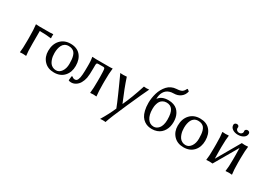

<svg xmlns="http://www.w3.org/2000/svg" viewBox="-31 -1523 3505 2588"><g transform="rotate(30 1721.0 -229.0)"><path d="M353 -430.2Q383.8 -430.2 408.2 -433.1L410.2 -430.2Q408.2 -407.7 408.2 -399.9Q408.2 -387.7 410.2 -372.1L408.2 -369.1Q333 -379.9 230 -379.9V-180.2Q230 -51.3 238.8 0L236.8 2.9Q218.8 0 189.9 0Q176.8 0 165 0.7Q153.3 1.5 148.4 2L143.1 2.9L141.1 0Q149.9 -54.2 149.9 -180.2V-229Q149.9 -362.3 140.1 -430.2L141.1 -433.1Q158.7 -430.2 192.9 -430.2Z M461.9 -205.1Q461.9 -311.5 520.8 -375.7Q579.6 -439.9 677.7 -439.9Q777.3 -439.9 831.5 -378.9Q885.7 -317.9 885.7 -213.9Q885.7 -114.3 828.6 -52.2Q771.5 9.8 673.8 9.8Q576.7 9.8 519.3 -51.3Q461.9 -112.3 461.9 -205.1ZM670.9 -399.9Q637.2 -399.9 612.5 -384.8Q587.9 -369.6 574.7 -343.3Q561.5 -316.9 555.7 -287.1Q549.8 -257.3 549.8 -222.2Q549.8 -196.8 553.2 -172.4Q556.6 -147.9 566.2 -121.3Q575.7 -94.7 590.1 -75Q604.5 -55.2 628.4 -42.5Q652.3 -29.8 682.6 -29.8Q732.4 -29.8 765.1 -76.9Q797.9 -124 797.9 -195.8Q797.9 -234.9 794.9 -263.9Q792 -293 783.7 -319.6Q775.4 -346.2 761.5 -363Q747.6 -379.9 724.9 -389.9Q702.1 -399.9 670.9 -399.9Z M1283.7 0Q1254.9 0 1236.8 2.9L1234.9 0Q1243.7 -69.8 1243.7 -180.2V-250Q1243.7 -283.2 1241.5 -325.7Q1239.3 -368.2 1235.8 -376Q1231.9 -383.8 1226.3 -387Q1220.7 -390.1 1210 -390.1H1140.6Q1118.2 -390.1 1112.5 -381.8Q1106.9 -373.5 1106.9 -350.1V-306.2Q1106.9 -200.7 1097.9 -154.3Q1088.9 -107.9 1065.9 -67.9Q1045.9 -33.2 1012.7 -11.7Q979.5 9.8 941.9 9.8Q915 9.8 900.9 1L899.9 -2Q900.9 -27.3 906.7 -65.9L918.9 -69.8Q932.1 -58.1 942.1 -54Q952.1 -49.8 966.8 -49.8Q980 -49.8 990 -57.1Q1000 -64.5 1006.6 -80.1Q1013.2 -95.7 1017.3 -114.5Q1021.5 -133.3 1023.4 -162.1Q1025.4 -190.9 1026.1 -218Q1026.9 -245.1 1026.9 -283.2V-318.8Q1026.9 -339.8 1025.9 -357.9Q1024.9 -376 1023.9 -384.8Q1022.9 -393.6 1020.8 -408.9Q1018.6 -424.3 1017.6 -430.2L1018.6 -433.1Q1041.5 -430.2 1075.7 -430.2H1280.8Q1295.9 -430.2 1308.8 -430.9Q1321.8 -431.6 1327.1 -432.6L1332.5 -433.1L1334 -430.2Q1323.7 -358.9 1323.7 -230V-180.2Q1323.7 -73.2 1332.5 0L1330.6 2.9Q1312 0 1283.7 0Z M1452.6 -433.1Q1467.3 -430.2 1504.4 -430.2Q1535.2 -430.2 1553.7 -433.1Q1601.6 -285.6 1686.5 -86.9H1688.5Q1754.4 -227.1 1820.3 -433.1Q1833.5 -430.2 1859.4 -430.2Q1887.7 -430.2 1902.3 -433.1Q1860.8 -349.6 1748 -95.2Q1635.3 159.2 1610.4 240.2Q1594.7 236.8 1569.3 236.8Q1543.5 236.8 1526.4 240.2Q1602.1 113.8 1646.5 9.8Q1636.7 -17.1 1617.9 -61.8Q1599.1 -106.4 1573.5 -164.6Q1547.9 -222.7 1529.3 -263.7Q1510.7 -304.7 1483.6 -364.7Q1456.5 -424.8 1452.6 -433.1Z M2352.5 -698.2 2377.4 -678.2Q2365.2 -620.6 2321.3 -586.9Q2277.3 -553.2 2213.4 -553.2Q2178.7 -553.2 2150.6 -543.7Q2122.6 -534.2 2103.5 -517.6Q2084.5 -501 2071.8 -477.8Q2059.1 -454.6 2053.5 -428.2Q2047.9 -401.9 2048.3 -372.1Q2093.3 -439.9 2201.2 -439.9Q2245.1 -439.9 2280.5 -427.5Q2315.9 -415 2339.1 -393.8Q2362.3 -372.6 2377.7 -343.8Q2393.1 -314.9 2399.7 -283.7Q2406.2 -252.4 2406.2 -217.8Q2406.2 -181.6 2398.2 -148.4Q2390.1 -115.2 2373.3 -86.2Q2356.4 -57.1 2332 -35.9Q2307.6 -14.6 2272.9 -2.4Q2238.3 9.8 2197.3 9.8Q2163.6 9.8 2134.3 2.2Q2105 -5.4 2076.4 -25.4Q2047.9 -45.4 2027.6 -76.7Q2007.3 -107.9 1994.9 -158.2Q1982.4 -208.5 1982.4 -273.9Q1982.4 -311 1988 -349.4Q1993.7 -387.7 2005.1 -426.8Q2016.6 -465.8 2035.9 -500.2Q2055.2 -534.7 2080.1 -562Q2105 -589.4 2140.1 -606.2Q2175.3 -623 2216.3 -625Q2274.9 -627.9 2299.6 -644Q2324.2 -660.2 2341.3 -698.2ZM2194.3 -399.9Q2162.6 -399.9 2138.7 -386.7Q2114.7 -373.5 2102.1 -355.2Q2089.4 -336.9 2081.8 -311.8Q2074.2 -286.6 2072.3 -267.8Q2070.3 -249 2070.3 -230Q2070.3 -136.7 2106 -83.3Q2141.6 -29.8 2203.1 -29.8Q2224.1 -29.8 2243.7 -39.6Q2263.2 -49.3 2280.5 -69.3Q2297.9 -89.4 2308.1 -124.3Q2318.4 -159.2 2318.4 -204.1Q2318.4 -309.1 2287.1 -354.5Q2255.9 -399.9 2194.3 -399.9Z M2478 -205.1Q2478 -311.5 2536.9 -375.7Q2595.7 -439.9 2693.8 -439.9Q2793.5 -439.9 2847.7 -378.9Q2901.9 -317.9 2901.9 -213.9Q2901.9 -114.3 2844.7 -52.2Q2787.6 9.8 2689.9 9.8Q2592.8 9.8 2535.4 -51.3Q2478 -112.3 2478 -205.1ZM2687 -399.9Q2653.3 -399.9 2628.7 -384.8Q2604 -369.6 2590.8 -343.3Q2577.6 -316.9 2571.8 -287.1Q2565.9 -257.3 2565.9 -222.2Q2565.9 -196.8 2569.3 -172.4Q2572.8 -147.9 2582.3 -121.3Q2591.8 -94.7 2606.2 -75Q2620.6 -55.2 2644.5 -42.5Q2668.5 -29.8 2698.7 -29.8Q2748.5 -29.8 2781.2 -76.9Q2814 -124 2814 -195.8Q2814 -234.9 2811 -263.9Q2808.1 -293 2799.8 -319.6Q2791.5 -346.2 2777.6 -363Q2763.7 -379.9 2741 -389.9Q2718.3 -399.9 2687 -399.9Z M3051.8 -251Q3051.8 -370.1 3042 -430.2L3043.9 -433.1Q3062 -430.2 3091.8 -430.2Q3121.6 -430.2 3139.6 -433.1L3142.1 -430.2Q3133.3 -374 3131.8 -251V-179.2Q3131.8 -101.1 3133.8 -68.8L3343.8 -433.1Q3361.8 -430.2 3392.1 -430.2Q3421.4 -430.2 3439.9 -433.1L3441.9 -430.2Q3433.1 -374 3431.6 -251V-179.2Q3431.6 -66.4 3441.9 0L3439.9 2.9Q3421.4 0 3392.1 0Q3361.8 0 3343.8 2.9L3341.8 0Q3352.1 -63.5 3352.1 -179.2V-251Q3352.1 -327.6 3350.1 -360.8L3139.6 2.9Q3121.6 0 3091.8 0Q3062 0 3043.9 2.9L3042 0Q3051.8 -60.1 3051.8 -179.2ZM3362.8 -589.8Q3362.8 -550.3 3326.9 -526.6Q3291 -502.9 3240.7 -502.9Q3190.4 -502.9 3155.8 -526.6Q3121.1 -550.3 3121.1 -589.8Q3121.1 -603.5 3131.8 -613.3Q3142.6 -623 3159.7 -623Q3175.3 -623 3184.6 -614.3Q3193.8 -605.5 3193.8 -592.8Q3193.8 -587.9 3192.9 -585Q3191.9 -582 3191.9 -577.1Q3191.9 -560.1 3206.1 -547.1Q3220.2 -534.2 3241.7 -534.2Q3262.7 -534.2 3277.3 -546.9Q3292 -559.6 3292 -576.2Q3292 -582 3291 -585Q3290 -586.9 3290 -591.8Q3290 -604.5 3300.5 -613.8Q3311 -623 3324.7 -623Q3342.3 -623 3352.5 -613.8Q3362.8 -604.5 3362.8 -589.8Z"/></g></svg>

Font: Linear Smooth
Style: Regular
Weight: 400
Designer: Philipp H. Poll, Flanker
Foundry: Philipp H. Poll, reworked by Flanker
Version: Version 1.061 | FøM Fix